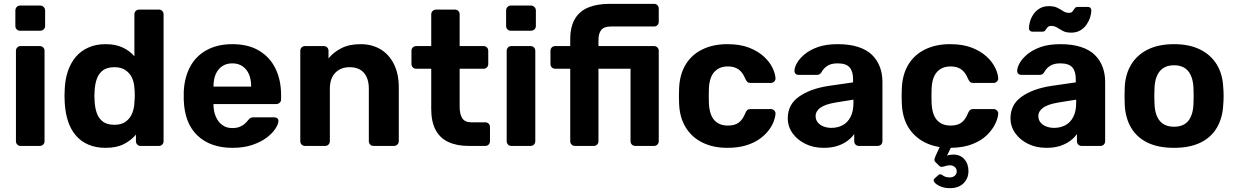

<svg xmlns="http://www.w3.org/2000/svg" viewBox="-20 -760 6435 1000"><path d="M87 0Q77 0 70 -7Q63 -14 63 -25V-495Q63 -506 70 -513Q77 -520 87 -520H187Q198 -520 205 -513Q212 -506 212 -495V-25Q212 -14 205 -7Q198 0 187 0ZM84 -600Q74 -600 67 -607Q60 -614 60 -625V-705Q60 -716 67 -723.5Q74 -731 84 -731H189Q200 -731 207.5 -723.5Q215 -716 215 -705V-625Q215 -614 207.5 -607Q200 -600 189 -600Z M530 10Q480 10 441 -6.5Q402 -23 375 -54.5Q348 -86 334 -129.5Q320 -173 317 -226Q316 -245 316 -260.5Q316 -276 317 -294Q319 -346 333.5 -389Q348 -432 374.5 -463.5Q401 -495 440.5 -512.5Q480 -530 530 -530Q582 -530 619 -512.5Q656 -495 680 -467V-685Q680 -696 687 -703Q694 -710 705 -710H808Q818 -710 825 -703Q832 -696 832 -685V-25Q832 -14 825 -7Q818 0 808 0H712Q702 0 695 -7Q688 -14 688 -25V-59Q663 -29 625 -9.5Q587 10 530 10ZM576 -110Q613 -110 635.5 -127Q658 -144 668.5 -170Q679 -196 680 -226Q682 -245 682 -264Q682 -283 680 -301Q679 -329 668 -353.5Q657 -378 634.5 -394Q612 -410 576 -410Q538 -410 516 -393.5Q494 -377 484.5 -350Q475 -323 473 -291Q470 -260 473 -229Q475 -197 484.5 -170Q494 -143 516 -126.5Q538 -110 576 -110Z M1191 10Q1076 10 1008.5 -54Q941 -118 937 -240Q937 -248 937 -261.5Q937 -275 937 -283Q941 -360 972 -415.5Q1003 -471 1059 -500.5Q1115 -530 1190 -530Q1274 -530 1330.5 -495.5Q1387 -461 1415.5 -401.5Q1444 -342 1444 -265V-242Q1444 -232 1436.5 -225Q1429 -218 1419 -218H1092Q1092 -217 1092 -214.5Q1092 -212 1092 -210Q1093 -178 1104.5 -151.5Q1116 -125 1137.5 -109Q1159 -93 1189 -93Q1214 -93 1230 -100Q1246 -107 1256.5 -117Q1267 -127 1272 -134Q1281 -144 1286.5 -146.5Q1292 -149 1304 -149H1408Q1418 -149 1424.5 -143.5Q1431 -138 1430 -128Q1429 -112 1413.5 -88.5Q1398 -65 1368 -42.5Q1338 -20 1293.5 -5Q1249 10 1191 10ZM1092 -309H1288V-311Q1288 -347 1276.5 -373.5Q1265 -400 1243 -415Q1221 -430 1190 -430Q1159 -430 1137 -415Q1115 -400 1103.5 -373.5Q1092 -347 1092 -311Z M1568 0Q1558 0 1551 -7Q1544 -14 1544 -25V-495Q1544 -506 1551 -513Q1558 -520 1568 -520H1666Q1677 -520 1684 -513Q1691 -506 1691 -495V-456Q1717 -488 1758 -509Q1799 -530 1858 -530Q1917 -530 1961.5 -503.5Q2006 -477 2031.5 -426.5Q2057 -376 2057 -304V-25Q2057 -14 2049.5 -7Q2042 0 2032 0H1926Q1915 0 1908 -7Q1901 -14 1901 -25V-298Q1901 -351 1875.5 -380.5Q1850 -410 1801 -410Q1754 -410 1726 -380.5Q1698 -351 1698 -298V-25Q1698 -14 1691 -7Q1684 0 1674 0Z M2421 0Q2359 0 2315 -20.5Q2271 -41 2248.5 -84Q2226 -127 2226 -192V-402H2148Q2137 -402 2130 -409Q2123 -416 2123 -427V-495Q2123 -506 2130 -513Q2137 -520 2148 -520H2226V-685Q2226 -696 2233.5 -703Q2241 -710 2251 -710H2349Q2360 -710 2367 -703Q2374 -696 2374 -685V-520H2499Q2509 -520 2516 -513Q2523 -506 2523 -495V-427Q2523 -416 2516 -409Q2509 -402 2499 -402H2374V-204Q2374 -166 2387.5 -144.5Q2401 -123 2435 -123H2508Q2518 -123 2525 -116Q2532 -109 2532 -99V-25Q2532 -14 2525 -7Q2518 0 2508 0Z M2643 0Q2633 0 2626 -7Q2619 -14 2619 -25V-495Q2619 -506 2626 -513Q2633 -520 2643 -520H2743Q2754 -520 2761 -513Q2768 -506 2768 -495V-25Q2768 -14 2761 -7Q2754 0 2743 0ZM2640 -600Q2630 -600 2623 -607Q2616 -614 2616 -625V-705Q2616 -716 2623 -723.5Q2630 -731 2640 -731H2745Q2756 -731 2763.5 -723.5Q2771 -716 2771 -705V-625Q2771 -614 2763.5 -607Q2756 -600 2745 -600Z M2975 0Q2964 0 2957 -7Q2950 -14 2950 -25V-402H2872Q2861 -402 2854 -409Q2847 -416 2847 -427V-495Q2847 -506 2854 -513Q2861 -520 2872 -520H2950V-556Q2950 -620 2974 -661Q2998 -702 3044 -721Q3090 -740 3157 -740H3387Q3397 -740 3404 -733Q3411 -726 3411 -715V-647Q3411 -636 3404 -629Q3397 -622 3387 -622H3163Q3126 -622 3111.5 -604Q3097 -586 3097 -551V-520H3387Q3397 -520 3404 -513Q3411 -506 3411 -495V-25Q3411 -14 3404 -7Q3397 0 3387 0H3289Q3278 0 3271 -7Q3264 -14 3264 -25V-402H3097V-25Q3097 -14 3090 -7Q3083 0 3073 0Z M3768 10Q3695 10 3639.5 -17Q3584 -44 3552 -95.5Q3520 -147 3517 -219Q3516 -235 3516 -259.5Q3516 -284 3517 -300Q3520 -373 3551.5 -424.5Q3583 -476 3639 -503Q3695 -530 3768 -530Q3835 -530 3882 -511.5Q3929 -493 3959 -465Q3989 -437 4003.5 -406.5Q4018 -376 4019 -353Q4020 -343 4012.5 -335.5Q4005 -328 3995 -328H3888Q3878 -328 3872.5 -333.5Q3867 -339 3862 -349Q3848 -384 3826 -399Q3804 -414 3771 -414Q3726 -414 3700 -385Q3674 -356 3672 -295Q3671 -256 3672 -224Q3675 -162 3700.5 -134Q3726 -106 3771 -106Q3806 -106 3827 -121Q3848 -136 3862 -171Q3866 -181 3872 -186.5Q3878 -192 3888 -192H3995Q4005 -192 4012.5 -184.5Q4020 -177 4019 -167Q4018 -150 4009.5 -127Q4001 -104 3982.5 -80Q3964 -56 3935 -35.5Q3906 -15 3864.5 -2.5Q3823 10 3768 10Z M4270 10Q4217 10 4175 -10.5Q4133 -31 4108 -66Q4083 -101 4083 -144Q4083 -215 4140.5 -256Q4198 -297 4292 -312L4423 -331V-349Q4423 -388 4405 -409Q4387 -430 4342 -430Q4309 -430 4289 -417Q4269 -404 4258 -383Q4250 -370 4235 -370H4140Q4129 -370 4123 -376.5Q4117 -383 4118 -392Q4118 -409 4131 -432Q4144 -455 4171 -477.5Q4198 -500 4240 -515Q4282 -530 4343 -530Q4406 -530 4451 -515Q4496 -500 4523 -473Q4550 -446 4563 -410.5Q4576 -375 4576 -334V-25Q4576 -14 4569 -7Q4562 0 4551 0H4453Q4443 0 4436 -7Q4429 -14 4429 -25V-62Q4416 -43 4394 -26.5Q4372 -10 4341.5 0Q4311 10 4270 10ZM4310 -94Q4343 -94 4369 -108Q4395 -122 4410 -151Q4425 -180 4425 -224V-241L4332 -226Q4278 -217 4253 -199Q4228 -181 4228 -155Q4228 -136 4239.5 -122Q4251 -108 4270 -101Q4289 -94 4310 -94Z M4927 220Q4900 220 4878.5 211Q4857 202 4847.5 190Q4838 178 4848 169L4866 153Q4875 145 4881.5 148.5Q4888 152 4898 158Q4908 164 4927 164Q4943 164 4953 155Q4963 146 4963 132Q4963 119 4953 110Q4943 101 4927 101Q4915 101 4905 104.5Q4895 108 4886.5 109Q4878 110 4871 103L4852 84Q4846 78 4847 70.5Q4848 63 4853 52L4874 6Q4787 -8 4734 -66Q4681 -124 4677 -219Q4676 -235 4676 -259.5Q4676 -284 4677 -300Q4680 -373 4711.5 -424.5Q4743 -476 4799 -503Q4855 -530 4928 -530Q4995 -530 5042 -511.5Q5089 -493 5119 -465Q5149 -437 5163.5 -406.5Q5178 -376 5179 -353Q5180 -343 5172.5 -335.5Q5165 -328 5155 -328H5048Q5038 -328 5032.5 -333.5Q5027 -339 5022 -349Q5008 -384 4986 -399Q4964 -414 4931 -414Q4886 -414 4860 -385Q4834 -356 4832 -295Q4831 -256 4832 -224Q4835 -162 4860.5 -134Q4886 -106 4931 -106Q4966 -106 4987 -121Q5008 -136 5022 -171Q5026 -181 5032 -186.5Q5038 -192 5048 -192H5155Q5165 -192 5172.5 -184.5Q5180 -177 5179 -167Q5178 -146 5164 -116Q5150 -86 5121.5 -57.5Q5093 -29 5046 -10Q4999 9 4932 10L4912 51Q4918 48 4928.5 46.5Q4939 45 4945 45Q4981 45 5002.5 69Q5024 93 5024 131Q5024 169 4998.5 194.5Q4973 220 4927 220Z M5430 10Q5377 10 5335 -10.5Q5293 -31 5268 -66Q5243 -101 5243 -144Q5243 -215 5300.5 -256Q5358 -297 5452 -312L5583 -331V-349Q5583 -388 5565 -409Q5547 -430 5502 -430Q5469 -430 5449 -417Q5429 -404 5418 -383Q5410 -370 5395 -370H5300Q5289 -370 5283 -376.5Q5277 -383 5278 -392Q5278 -409 5291 -432Q5304 -455 5331 -477.5Q5358 -500 5400 -515Q5442 -530 5503 -530Q5566 -530 5611 -515Q5656 -500 5683 -473Q5710 -446 5723 -410.5Q5736 -375 5736 -334V-25Q5736 -14 5729 -7Q5722 0 5711 0H5613Q5603 0 5596 -7Q5589 -14 5589 -25V-62Q5576 -43 5554 -26.5Q5532 -10 5501.5 0Q5471 10 5430 10ZM5470 -94Q5503 -94 5529 -108Q5555 -122 5570 -151Q5585 -180 5585 -224V-241L5492 -226Q5438 -217 5413 -199Q5388 -181 5388 -155Q5388 -136 5399.5 -122Q5411 -108 5430 -101Q5449 -94 5470 -94ZM5559 -590Q5532 -590 5515.5 -599Q5499 -608 5485.5 -616.5Q5472 -625 5455 -625Q5442 -625 5436 -618Q5430 -611 5425 -603Q5420 -595 5409 -595H5356Q5349 -595 5344 -600.5Q5339 -606 5339 -612Q5339 -628 5344.5 -647.5Q5350 -667 5362.5 -685.5Q5375 -704 5395 -716Q5415 -728 5443 -728Q5470 -728 5487 -719.5Q5504 -711 5517.5 -702Q5531 -693 5548 -693Q5561 -693 5566.5 -701Q5572 -709 5577.5 -716.5Q5583 -724 5594 -724H5646Q5655 -724 5659.5 -718.5Q5664 -713 5664 -706Q5664 -690 5658 -670.5Q5652 -651 5639.5 -632.5Q5627 -614 5607 -602Q5587 -590 5559 -590Z M6095 10Q6012 10 5956 -17.5Q5900 -45 5870.5 -96Q5841 -147 5838 -215Q5837 -235 5837 -260.5Q5837 -286 5838 -305Q5841 -374 5872 -424.5Q5903 -475 5959 -502.5Q6015 -530 6095 -530Q6174 -530 6230 -502.5Q6286 -475 6317 -424.5Q6348 -374 6351 -305Q6353 -286 6353 -260.5Q6353 -235 6351 -215Q6348 -147 6318.5 -96Q6289 -45 6233 -17.5Q6177 10 6095 10ZM6095 -100Q6144 -100 6169 -130.5Q6194 -161 6196 -220Q6197 -235 6197 -260Q6197 -285 6196 -300Q6194 -358 6169 -389Q6144 -420 6095 -420Q6046 -420 6020.5 -389Q5995 -358 5993 -300Q5992 -285 5992 -260Q5992 -235 5993 -220Q5995 -161 6020.5 -130.5Q6046 -100 6095 -100Z"/></svg>

Font: Rubik SemiBold
Style: Regular
Weight: 600
Designer: Hubert and Fischer
Foundry: Hubert and Fischer
Version: Version 2.300;gftools[0.9.30]